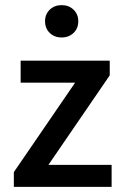

<svg xmlns="http://www.w3.org/2000/svg" viewBox="-20 -725 478 745"><path d="M33.7 0V-57.1L271.5 -404.3H60.1V-489.7H405.8V-432.6L168 -85.4H413.1V0ZM219.2 -579.6Q191.4 -579.6 173.1 -597.2Q154.8 -614.7 154.8 -642.6Q154.8 -669.9 173.1 -687.5Q191.4 -705.1 219.2 -705.1Q247.1 -705.1 265.4 -687.5Q283.7 -669.9 283.7 -642.6Q283.7 -614.7 265.4 -597.2Q247.1 -579.6 219.2 -579.6Z"/></svg>

Font: Varta Light
Style: Bold
Weight: 700
Version: Version 1.004